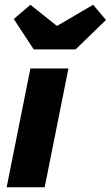

<svg xmlns="http://www.w3.org/2000/svg" viewBox="-20 -788 466 808"><path d="M8 0H168L268 -500H108ZM122 -580H298L426 -704L372 -768L222 -680H218L108 -768L38 -708Z"/></svg>

Font: Source Sans Pro Black
Style: Italic
Weight: 900
Italic angle: -11°
Designer: Paul D. Hunt
Foundry: Adobe Systems Incorporated
Version: Version 3.006;hotconv 1.0.111;makeotfexe 2.5.65597